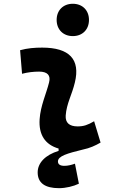

<svg xmlns="http://www.w3.org/2000/svg" viewBox="-20 -776 626 1003"><path d="M288.6 207C323.2 207 363.8 197.3 392.1 183.6L371.6 79.1C352.5 85.9 334 90.3 316.4 90.3C293.9 90.3 282.7 82.5 282.7 67.4C282.7 39.1 331.1 25.4 414.6 4.9C448.7 -2 477.5 -15.1 505.4 -31.2L471.7 -142.6C438 -123 417.5 -115.7 385.3 -115.7C342.3 -115.7 320.8 -134.8 323.2 -172.4C327.6 -234.9 356 -281.2 371.1 -345.2C400.4 -465.3 343.3 -527.3 200.2 -527.3C161.6 -527.3 123 -524.4 85 -513.7L95.2 -390.6C125 -398.4 154.8 -401.9 184.6 -401.9C228 -401.9 246.1 -382.3 236.3 -345.2C222.2 -288.1 191.4 -222.7 187 -153.3C181.6 -72.3 215.3 -20.5 286.1 0V12.2C217.3 33.2 176.8 74.7 176.8 124.5C176.8 179.7 214.8 207 288.6 207ZM360.4 -587.4C410.6 -587.4 444.8 -621.6 444.8 -671.9C444.8 -722.2 410.6 -756.3 360.4 -756.3C310.1 -756.3 275.9 -722.2 275.9 -671.9C275.9 -621.6 310.1 -587.4 360.4 -587.4Z"/></svg>

Font: Cascadia Mono NF
Style: Bold Italic
Weight: 700
Italic angle: -10°
Monospace: yes
Designer: Aaron Bell
Foundry: Saja Typeworks
Version: Version 2404.023